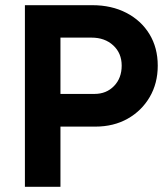

<svg xmlns="http://www.w3.org/2000/svg" viewBox="-20 -720 643 740"><path d="M76 0V-700H336Q410 -700 467 -670.5Q524 -641 556 -588.5Q588 -536 588 -467Q588 -399 557 -346Q526 -293 472 -262.5Q418 -232 347 -232H213V0ZM213 -358H344Q390 -358 419.5 -388.5Q449 -419 449 -467Q449 -515 416.5 -545Q384 -575 333 -575H213Z"/></svg>

Font: Figtree Light
Style: Bold
Weight: 700
Version: Version 2.002